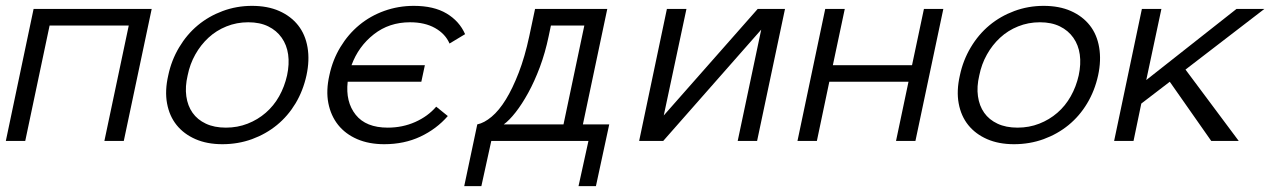

<svg xmlns="http://www.w3.org/2000/svg" viewBox="-44 -486 4431 662"><path d="M382.8 0H315.9L399.9 -397.9H127L43 0H-23.9L71.8 -455.1H479Z M1012.7 -226.1Q1001 -172.9 974.9 -129.4Q948.7 -85.9 910.9 -54.9Q873 -23.9 825 -6.3Q776.9 11.2 722.7 11.2Q669.9 11.2 629.9 -6.3Q589.8 -23.9 564.9 -54.9Q540 -85.9 532 -129.4Q523.9 -172.9 536.1 -226.1Q546.9 -277.8 573.5 -322.5Q600.1 -367.2 637.9 -398.7Q675.8 -430.2 723.9 -448Q772 -465.8 824.7 -465.8Q878.9 -465.8 918.9 -448Q959 -430.2 983.9 -398.7Q1008.8 -367.2 1016.4 -322.5Q1023.9 -277.8 1012.7 -226.1ZM945.8 -226.1Q954.1 -265.1 949.5 -298.1Q944.8 -331.1 927.2 -356Q909.7 -380.9 880.9 -395Q852.1 -409.2 812 -409.2Q772 -409.2 736.8 -395Q701.7 -380.9 674.8 -356Q647.9 -331.1 629.4 -298.1Q610.8 -265.1 603 -226.1Q593.8 -187 598.4 -154.1Q603 -121.1 619.9 -97.2Q636.7 -73.2 665.8 -59.6Q694.8 -45.9 734.9 -45.9Q774.9 -45.9 809.8 -59.6Q844.7 -73.2 872.3 -97.2Q899.9 -121.1 918.5 -154.1Q937 -187 945.8 -226.1Z M1154.8 -204.1Q1147 -134.8 1182.4 -90.3Q1217.8 -45.9 1293 -45.9Q1343.8 -45.9 1387.7 -65.4Q1431.6 -85 1460 -118.2L1500 -85.9Q1460.9 -41 1405.3 -14.9Q1349.6 11.2 1280.8 11.2Q1228 11.2 1187.5 -6.3Q1147 -23.9 1121.8 -55.4Q1096.7 -86.9 1088.1 -130.4Q1079.6 -173.8 1091.8 -227.1Q1103 -279.8 1129.9 -324Q1156.7 -368.2 1194.8 -399.7Q1232.9 -431.2 1281.2 -448.5Q1329.6 -465.8 1382.8 -465.8Q1451.7 -465.8 1495.8 -439.5Q1540 -413.1 1559.6 -368.2L1505.9 -335.9Q1491.7 -369.1 1456.3 -389.2Q1420.9 -409.2 1369.6 -409.2Q1297.9 -409.2 1244.9 -367.7Q1191.9 -326.2 1168 -261.2H1420.9L1408.7 -204.1Z M1601.6 -57.1Q1625.5 -62 1651.1 -83.5Q1676.8 -105 1700.2 -143.1Q1723.6 -181.2 1744.6 -235.6Q1765.6 -290 1780.8 -360.8L1800.8 -455.1H2049.8L1965.8 -57.1H2056.6L2010.7 155.8H1950.7L1984.9 0H1649.9L1615.7 155.8H1556.6ZM1847.7 -360.8Q1835.9 -304.2 1817.4 -254.6Q1798.8 -205.1 1777.3 -166Q1755.9 -127 1733.9 -98.9Q1711.9 -70.8 1692.9 -57.1H1898.9L1970.7 -397.9H1855.5Z M2255.4 -455.1H2322.8L2244.6 -87.9L2568.4 -455.1H2662.6L2566.4 0H2499.5L2580.6 -383.8L2242.7 0H2159.7Z M3112.3 0H3045.4L3088.4 -204.1H2815.4L2772.5 0H2705.6L2801.3 -455.1H2868.7L2827.6 -261.2H3100.6L3141.6 -455.1H3208.5Z M3742.2 -226.1Q3730.5 -172.9 3704.3 -129.4Q3678.2 -85.9 3640.4 -54.9Q3602.5 -23.9 3554.4 -6.3Q3506.3 11.2 3452.1 11.2Q3399.4 11.2 3359.4 -6.3Q3319.3 -23.9 3294.4 -54.9Q3269.5 -85.9 3261.5 -129.4Q3253.4 -172.9 3265.6 -226.1Q3276.4 -277.8 3303 -322.5Q3329.6 -367.2 3367.4 -398.7Q3405.3 -430.2 3453.4 -448Q3501.5 -465.8 3554.2 -465.8Q3608.4 -465.8 3648.4 -448Q3688.5 -430.2 3713.4 -398.7Q3738.3 -367.2 3745.8 -322.5Q3753.4 -277.8 3742.2 -226.1ZM3675.3 -226.1Q3683.6 -265.1 3679 -298.1Q3674.3 -331.1 3656.7 -356Q3639.2 -380.9 3610.4 -395Q3581.5 -409.2 3541.5 -409.2Q3501.5 -409.2 3466.3 -395Q3431.2 -380.9 3404.3 -356Q3377.4 -331.1 3358.9 -298.1Q3340.3 -265.1 3332.5 -226.1Q3323.2 -187 3327.9 -154.1Q3332.5 -121.1 3349.4 -97.2Q3366.2 -73.2 3395.3 -59.6Q3424.3 -45.9 3464.4 -45.9Q3504.4 -45.9 3539.3 -59.6Q3574.2 -73.2 3601.8 -97.2Q3629.4 -121.1 3647.9 -154.1Q3666.5 -187 3675.3 -226.1Z M4227.1 0H4132.3L3989.3 -204.1L3891.1 -128.9L3864.3 0H3797.4L3893.1 -455.1H3960.4L3908.2 -210L4219.2 -455.1H4315.4L4043.5 -246.1Z"/></svg>

Font: Anonymous Pro
Style: Italic
Weight: 400
Italic angle: -12°
Monospace: yes
Designer: Mark Simonson
Version: Version 1.003